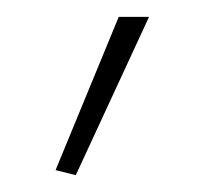

<svg xmlns="http://www.w3.org/2000/svg" viewBox="-20 -818 236 228"><path d="M46 -616 121 -798H157L70 -610Z"/></svg>

Font: Encode Sans Compressed
Style: Thin
Weight: 100
Designer: Pablo Impallari, Andres Torresi
Foundry: Pablo Impallari, Andres Torresi
Version: Version 1.000; ttfautohint (v1.00) -l 8 -r 50 -G 200 -x 14 -